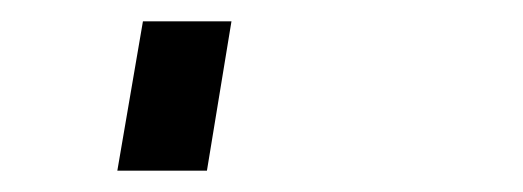

<svg xmlns="http://www.w3.org/2000/svg" viewBox="-20 60 490 180"><path d="M90 220 114 80H197L174 220Z"/></svg>

Font: Iosevka Etoile Oblique
Style: Regular
Weight: 400
Italic angle: -9°
Designer: Belleve Invis
Foundry: Belleve Invis
Version: Version 15.5.2; ttfautohint (v1.8.4)